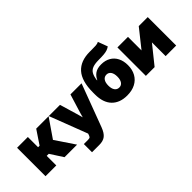

<svg xmlns="http://www.w3.org/2000/svg" viewBox="-4 -1500 2461 2461"><g transform="rotate(-45 1226.5 -269.5)"><path d="M42 0V-515.6H237.3V-330.1H264.6L388.7 -515.6H613.3L438.5 -261.7L614.3 0H386.7L274.4 -173.8H237.3V0Z M680.7 204.1V55.7H758.8Q786.1 55.7 794.9 45.2Q803.7 34.7 812 7.8L814.5 0L616.7 -515.6H819.8L884.8 -296.9Q892.1 -271.5 899.2 -246.3Q906.2 -221.2 913.1 -195.8Q919.9 -221.2 927 -246.6Q934.1 -272 941.9 -296.9L1009.3 -515.6H1210.4L992.7 65.4Q964.4 140.6 923.8 172.4Q883.3 204.1 813.5 204.1Z M1733.9 -743.2 1782.7 -612.3Q1760.7 -596.7 1735.8 -587.9Q1710.9 -579.1 1673.6 -575.7Q1636.2 -572.3 1576.7 -572.3Q1509.3 -572.3 1468 -556.6Q1426.8 -541 1405.8 -503.9Q1384.8 -466.8 1377.4 -402.3H1382.3Q1404.3 -451.2 1446 -480.5Q1487.8 -509.8 1559.1 -509.8Q1632.8 -509.8 1686 -478.8Q1739.3 -447.8 1767.8 -391.6Q1796.4 -335.4 1796.4 -259.8Q1796.4 -178.2 1762.7 -117.4Q1729 -56.6 1666 -23.4Q1603 9.8 1514.2 9.8Q1380.9 9.8 1305.9 -68.1Q1231 -146 1231 -293V-328.1Q1231.4 -535.6 1317.9 -631.6Q1404.3 -727.5 1569.8 -727.5Q1577.1 -727.5 1584 -727.5Q1590.8 -727.5 1597.2 -727.5Q1644 -727.1 1679 -729Q1713.9 -731 1733.9 -743.2ZM1515.1 -134.8Q1552.7 -134.8 1574.5 -165.5Q1596.2 -196.3 1596.2 -251Q1596.2 -307.6 1574.5 -338.4Q1552.7 -369.1 1515.1 -369.1Q1476.1 -369.1 1454.1 -338.4Q1432.1 -307.6 1432.1 -251Q1432.1 -196.3 1454.1 -165.5Q1476.1 -134.8 1515.1 -134.8Z M2410.6 0H2219.2V-248H2218.8L2019.5 0H1860.8V-515.6H2052.2V-270.5H2052.7L2247.6 -515.6H2410.6Z"/></g></svg>

Font: Inter Display Black
Style: Regular
Weight: 900
Designer: Rasmus Andersson
Foundry: rsms
Version: Version 4.000;git-a52131595